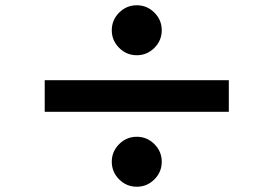

<svg xmlns="http://www.w3.org/2000/svg" viewBox="-20 -746 1040 730"><path d="M500 -726Q539 -726 567 -698Q595 -670 595 -631Q595 -592 567 -564Q539 -536 500 -536Q461 -536 433 -564Q405 -592 405 -631Q405 -670 433 -698Q461 -726 500 -726ZM850 -441V-321H150V-441ZM500 -226Q539 -226 567 -198Q595 -170 595 -131Q595 -92 567 -64Q539 -36 500 -36Q461 -36 433 -64Q405 -92 405 -131Q405 -170 433 -198Q461 -226 500 -226Z"/></svg>

Font: Noto Sans JP Thin Black
Style: Regular
Weight: 900
Version: Version 2.004-H2;hotconv 1.0.118;makeotfexe 2.5.65603